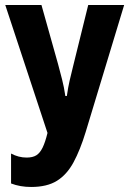

<svg xmlns="http://www.w3.org/2000/svg" viewBox="-20 -734 516 764"><path d="M321 -209Q299 -137 272.5 -88Q246 -39 206.5 -14.5Q167 10 104 10Q82 10 62 6.5Q42 3 24 -4V-123Q39 -115 54.5 -111Q70 -107 86 -107Q110 -107 124.5 -116Q139 -125 149.5 -146.5Q160 -168 169 -205L1 -714H145L211 -479Q219 -449 227 -418Q235 -387 240 -352H246Q251 -387 257 -413Q263 -439 271 -471L331 -714H474Z"/></svg>

Font: Noto Sans Display ExtraCondensed
Style: Bold
Weight: 700
Width: 2
Designer: Monotype Design Team
Foundry: Monotype Imaging Inc.
Version: Version 2.003